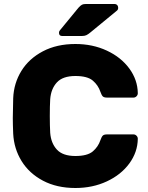

<svg xmlns="http://www.w3.org/2000/svg" viewBox="-20 -930 742 960"><path d="M44 0ZM357 -150Q417 -150 444 -173Q471 -196 482 -229Q488 -246 494 -252Q500 -258 516 -258H647Q656 -258 662.5 -251.5Q669 -245 669 -236Q668 -169 626.5 -112.5Q585 -56 514 -23Q443 10 357 10Q264 10 195 -26.5Q126 -63 88 -124.5Q50 -186 46 -261Q44 -309 44 -340Q44 -377 46 -439Q49 -514 87 -575.5Q125 -637 194.5 -673.5Q264 -710 357 -710Q443 -710 514 -677Q585 -644 626.5 -587.5Q668 -531 669 -464Q669 -455 662.5 -448.5Q656 -442 647 -442H516Q500 -442 494 -448Q488 -454 482 -471Q471 -504 444 -527Q417 -550 357 -550Q294 -550 264.5 -518Q235 -486 231 -434Q229 -400 229 -350Q229 -302 231 -266Q235 -214 264.5 -182Q294 -150 357 -150ZM409 -910H552Q561 -910 566 -904.5Q571 -899 571 -890Q571 -883 566 -878L431 -767Q420 -758 411.5 -754Q403 -750 389 -750H291Q275 -750 275 -766Q275 -774 280 -779L372 -891Q383 -903 390 -906.5Q397 -910 409 -910Z"/></svg>

Font: Hezaedrus
Style: Bold
Weight: 700
Designer: Hubert & Fischer
Foundry: Hubert & Fischer
Version: Version 1.10;September 3, 2019;FontCreator 11.5.0.2425 64-bi